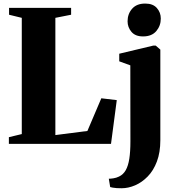

<svg xmlns="http://www.w3.org/2000/svg" viewBox="-20 -786 965 1049"><path d="M28.5 0V-36.5L99 -53.5V-688.5L29.5 -705.5V-743H368.5V-705.5L282.5 -688.5V-48L457.5 -70.5L533.5 -249L618 -239L586.5 0ZM644.5 242.5Q630.5 242.5 618 241.8Q605.5 241 596 239.2Q586.5 237.5 582 236L574.5 190.5Q584.5 190.5 599.8 188.2Q615 186 630.5 178.5Q653.5 167.5 667 143.8Q680.5 120 686.5 81.2Q692.5 42.5 692.5 -14L692 -429L631.5 -451V-492.5L818 -537H830.5L856 -515V-20Q856 47 837.2 96.5Q818.5 146 787 178.2Q755.5 210.5 718.2 226.5Q681 242.5 644.5 242.5ZM761 -587Q719.5 -587 698.2 -612Q677 -637 677 -669.5Q677 -710 701.8 -738.2Q726.5 -766.5 773 -766.5H774Q815.5 -766.5 837 -742.2Q858.5 -718 858.5 -684.5Q858.5 -645 833.8 -616Q809 -587 762 -587Z"/></svg>

Font: Merriweather 96pt Black
Style: Regular
Weight: 900
Version: Version 2.100